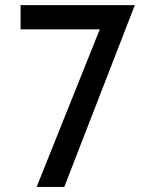

<svg xmlns="http://www.w3.org/2000/svg" viewBox="-20 -740 596 760"><path d="M125 0 375 -624H61.5V-719.7H513.7L234.4 0Z"/></svg>

Font: Allerta
Style: Regular
Weight: 400
Designer: Matt McInerney
Foundry: Matt McInerney
Version: Version 1.0